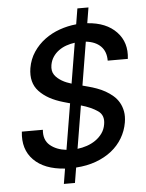

<svg xmlns="http://www.w3.org/2000/svg" viewBox="-60 -866 763 1005"><g transform="rotate(-5 321.5 -363.5)"><path d="M39.1 -201H149.5Q144.5 -148.1 177.6 -119.7Q210.6 -91.6 263.5 -85.6L303.6 -326.7L269.9 -336.3Q228 -348.4 196.9 -365.6Q165.8 -382.8 143.5 -406.6Q100.5 -452.4 112.6 -528.4Q120.7 -575.3 145.4 -612Q170.1 -648.8 205.3 -674.9Q240.4 -701 283.4 -716.3Q326.3 -731.5 371.4 -735.8L384.9 -818.2H443.2L429.7 -736.5Q529.1 -729.8 582.4 -673.7Q635.7 -617.9 625 -532H519.2Q519.5 -579.9 491.8 -607.6Q464.1 -635.3 413.7 -641L376.1 -413.4L405.5 -405.5Q427.2 -399.9 450.3 -391.5Q473.4 -383.2 494.5 -371.3Q515.6 -359.4 533.9 -343.6Q552.2 -327.8 564.3 -306.8Q576.3 -285.9 581.1 -259.8Q585.9 -233.7 580.3 -201Q572.8 -157.7 550.6 -120.4Q528.4 -83.1 493.3 -55.2Q458.1 -27.3 410.7 -9.9Q363.3 7.5 305.8 11L292.6 90.9H234.4L247.5 11.4Q139.2 4.3 83.8 -52.2Q28.4 -108.3 39.1 -201ZM321.7 -85.9Q346.6 -88.8 371.4 -97.1Q396.3 -105.5 417.1 -119.9Q437.9 -134.2 452.6 -154.7Q467.3 -175.1 471.6 -202.1Q479.8 -248.9 446.4 -272Q412.6 -295.5 359 -310.7ZM232.6 -483Q239.7 -472.7 249.6 -464.3Q259.6 -456 271 -449.2Q282.3 -442.5 294.9 -437.5Q307.5 -432.5 320.3 -428.6L355.5 -640.3Q332.7 -637.4 310.9 -629.8Q289.1 -622.2 271 -609Q252.8 -595.9 240.4 -577.4Q228 -558.9 223.7 -534.8Q218.4 -503.6 232.6 -483Z"/></g></svg>

Font: Inter P Medium
Style: Italic
Weight: 500
Italic angle: 9.39999°
Designer: Rasmus Andersson
Foundry: rsms
Version: Version 3.018;git-588b23468